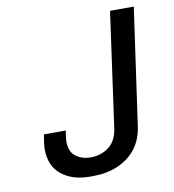

<svg xmlns="http://www.w3.org/2000/svg" viewBox="-79 -756 758 836"><g transform="rotate(-10 300.0 -338.0)"><path d="M252 10Q174 10 126 -29Q78 -68 78 -143Q78 -151 79.5 -164Q81 -177 86 -206H183Q179 -186 178 -174Q177 -162 177 -157Q177 -113 204 -92.5Q231 -72 270 -72Q315 -72 349.5 -97.5Q384 -123 392 -177L463 -686H568L495 -171Q487 -111 455 -71Q423 -31 374.5 -10.5Q326 10 266 10Z"/></g></svg>

Font: Chivo Mono
Style: Italic
Weight: 400
Italic angle: -8.05°
Monospace: yes
Version: Version 1.008